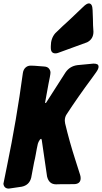

<svg xmlns="http://www.w3.org/2000/svg" viewBox="-65 -1111 598 1126"><path d="M260 -798Q233 -798 233 -830V-840Q233 -886 259 -916Q305 -961 341 -993Q382 -1031 422 -1070Q443 -1091 456 -1091Q477 -1091 478 -1052L480 -999Q480 -963 483 -925Q483 -882 446 -863L276 -801Q268 -798 260 -798ZM-13 -5Q-41 -5 -45 -33L-24 -137Q32 -408 69 -682Q72 -703 84.5 -714.5Q97 -726 114 -726Q135 -726 154.5 -724Q174 -722 193.5 -721Q213 -720 222 -709Q231 -698 231 -685Q231 -678 227 -657Q221 -626 219.5 -619.5Q218 -613 199 -507L205 -508L319 -686Q344 -723 389 -729L483 -738Q498 -738 505.5 -734Q513 -730 513 -719Q513 -707 498 -686L475 -654Q394 -545 326 -441Q315 -425 315 -403L317 -387Q343 -278 377 -173L405 -85Q408 -75 408 -66Q408 -31 367 -31Q273 -31 264 -30Q222 -30 211 -76L180 -289Q178 -297 176 -297Q174 -297 169 -292Q160 -279 157 -268Q151 -242 145 -207Q141 -183 135 -159L118 -69Q107 -25 62 -16Z"/></svg>

Font: Bangerz
Style: Bold
Weight: 700
Designer: vernon adams
Foundry: Vernon Adams
Version: Version 2.10;February 7, 2025;FontCreator 13.0.0.2683 64-bit